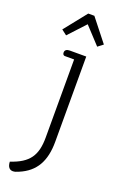

<svg xmlns="http://www.w3.org/2000/svg" viewBox="-177 -758 652 1033"><g transform="rotate(20 149.5 -241.0)"><path d="M65 -558 154 -654 243 -558 273 -581 172 -709H137L35 -581ZM45 227C56 227 64 224 78 218C167 181 206 111 206 0V-488H112C96 -488 84 -482 84 -467C84 -457 89 -451 97 -451H150V-4C150 98 116 150 13 184C14 215 28 227 45 227Z"/></g></svg>

Font: Maitree Light
Style: Regular
Weight: 300
Designer: CadsonDemak Team
Foundry: CadsonDemak
Version: Version 1.000;PS 001.000;hotconv 1.0.88;makeotf.lib2.5.64775